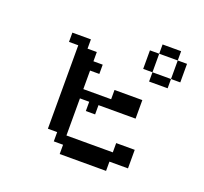

<svg xmlns="http://www.w3.org/2000/svg" viewBox="-145 -1029 1290 1216"><g transform="rotate(20 500.0 -421.5)"><path d="M687.5 -671.9V-796.9H750V-859.4H875V-796.9H937.5V-671.9H875V-796.9H750V-671.9H875V-609.4H750V-671.9ZM187.5 -671.9V-734.4H312.5V-671.9H375V-609.4H437.5V-546.9H375V-421.9H562.5V-484.4H750V-359.4H500V-296.9H437.5V-359.4H375V-109.4H687.5V-171.9H812.5V-46.9H687.5V15.6H375V-46.9H312.5V-109.4H250V-671.9Z"/></g></svg>

Font: KH Dot Dougenzaka 16
Style: Regular
Weight: 400
Designer: Original version for X68000 by Keitarou Hiraki (http://hp.vector.co.jp/authors/VA000874/) / TrueType conversion by Homem
Version: Version 1.00.20150527